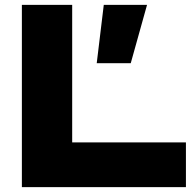

<svg xmlns="http://www.w3.org/2000/svg" viewBox="-20 -770 804 790"><path d="M70 -750V0H745V-184H277V-750ZM378 -510H518L585 -750H407Z"/></svg>

Font: Bounded
Style: Bold
Weight: 700
Designer: Vlad Churkin
Version: Version 3.0